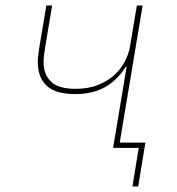

<svg xmlns="http://www.w3.org/2000/svg" viewBox="-20 -536 640 696"><path d="M483 0H390L439 -294H436Q405 -245 360.5 -220Q316 -195 253 -195Q181 -195 149 -225.5Q117 -256 117 -310Q117 -322 118.5 -334.5Q120 -347 122 -361L148 -516H169L143 -361Q141 -347 139.5 -334.5Q138 -322 138 -310Q138 -267 164.5 -240.5Q191 -214 254 -214Q301 -214 336.5 -228.5Q372 -243 396 -265.5Q420 -288 433.5 -315Q447 -342 451 -366L476 -516H497L414 -19H507L481 140H460Z"/></svg>

Font: IBM Plex Mono Thin
Style: Italic
Weight: 100
Italic angle: -9°
Monospace: yes
Designer: Mike Abbink, Paul van der Laan, Pieter van Rosmalen
Foundry: Bold Monday
Version: Version 2.3